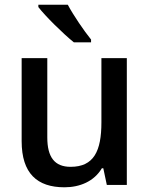

<svg xmlns="http://www.w3.org/2000/svg" viewBox="-20 -786 635 816"><path d="M268 -766H143V-756C171 -719 249 -642 294 -606H367V-618C337 -655 292 -721 268 -766ZM519 -539H411V-266C411 -144 379 -77 280 -77C212 -77 181 -118 181 -202V-539H72V-186C72 -49 138 10 254 10C319 10 380 -15 413 -71H419L434 0H519Z"/></svg>

Font: Noto Sans Thai Medium
Style: Regular
Weight: 500
Designer: Monotype Design Team
Foundry: Monotype Imaging Inc.
Version: Version 1.901